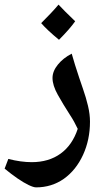

<svg xmlns="http://www.w3.org/2000/svg" viewBox="-54 -615 451 830"><path d="M102 195Q91 195 70 185Q49 175 22 156.5Q-5 138 -34 114L-18 72Q9 79 34.5 82.5Q60 86 83 86Q157 86 208 49Q259 12 282 -58Q275 -73 266.5 -88.5Q258 -104 248 -119Q219 -164 196 -205Q173 -246 173 -278Q173 -307 196 -335.5Q219 -364 256 -383Q262 -362 270.5 -334Q279 -306 288.5 -278.5Q298 -251 305 -230Q318 -193 326.5 -157Q335 -121 335 -89Q335 -11 305 54.5Q275 120 222 158Q169 195 102 195ZM201 -443Q150 -485 124 -515Q147 -538 165.5 -557.5Q184 -577 199 -595Q210 -583 228 -565Q246 -547 271 -523Q259 -506 241.5 -486Q224 -466 201 -443Z"/></svg>

Font: Noto Naskh Arabic
Style: Regular
Weight: 400
Designer: Monotype Design Team, David Williams, Mohamad Dakak and Nizar Qandah
Foundry: Monotype Imaging Inc.
Version: Version 2.013